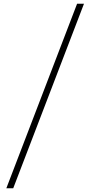

<svg xmlns="http://www.w3.org/2000/svg" viewBox="-20 -811 485 1031"><path d="M394 -791H431L51 200H14Z"/></svg>

Font: Nyght Serif
Style: Regular
Weight: 400
Designer: Maksym Kobuzan
Version: Version 0.410;July 4, 2025;FontCreator 15.0.0.2958 64-bit